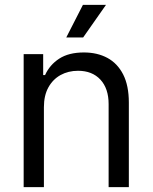

<svg xmlns="http://www.w3.org/2000/svg" viewBox="-20 -768 626 788"><path d="M160.2 -328.1V0H77.1V-545.9H157.2V-460H165Q184.1 -502 223.1 -527.3Q262.2 -552.7 324.2 -552.7Q379.4 -552.7 420.9 -530.3Q462.4 -507.8 485.6 -462.2Q508.8 -416.5 508.8 -346.7V0H425.8V-340.8Q425.8 -404.8 392.1 -441.2Q358.4 -477.5 300.3 -477.5Q260.3 -477.5 228.5 -460Q196.8 -442.4 178.5 -409.2Q160.2 -376 160.2 -328.1ZM252 -614.3 320.3 -748H415L321.3 -614.3Z"/></svg>

Font: Inter
Style: Regular
Weight: 400
Designer: Rasmus Andersson
Foundry: rsms
Version: Version 4.000;git-8c9346024